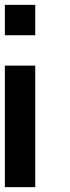

<svg xmlns="http://www.w3.org/2000/svg" viewBox="-20 -770 290 790"><path d="M0 -625V-750H125V-625ZM125 0H0V-500H125Z"/></svg>

Font: Tiny5
Style: Regular
Weight: 400
Designer: Stefan Schmidt
Foundry: Made with Bits'n'Picas by Kreative Software
Version: Version 1.002; ttfautohint (v1.8.4.7-5d5b)